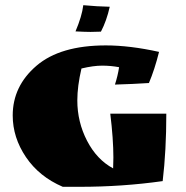

<svg xmlns="http://www.w3.org/2000/svg" viewBox="-20 -698 715 740"><path d="M416 -49 417 -91Q417 -162 405 -260H621Q621 -118 607 0Q452 22 286 22H222Q131 -17 80 -92.5Q29 -168 29 -253Q29 -366 120.5 -444.5Q212 -523 388 -523Q480 -523 593 -498Q576 -430 554 -378Q493 -374 423 -372Q434 -406 439 -439Q407 -445 373.5 -445Q340 -445 294 -434Q278 -366 278 -311Q278 -228 315.5 -155.5Q353 -83 416 -49ZM369 -576 329 -575Q309 -575 271 -577Q296 -636 301 -678Q354 -673 403 -672Q391 -618 369 -576Z"/></svg>

Font: Ruslan Display
Style: Regular
Weight: 400
Version: Version 1.000